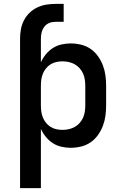

<svg xmlns="http://www.w3.org/2000/svg" viewBox="-20 -751 640 986"><path d="M83 215V-553Q83 -577 87.5 -601Q92 -625 103 -646.5Q114 -668 131.5 -685Q149 -702 171 -712.5Q193 -723 216.5 -727Q240 -731 265 -731H307V-639H265Q248 -639 233 -633Q218 -627 208 -614Q198 -601 194 -585.5Q190 -570 190 -553V-431Q200 -453 215.5 -472Q231 -491 251 -504Q271 -517 295 -522.5Q319 -528 343 -528Q370 -528 396.5 -521.5Q423 -515 445 -500Q467 -485 483 -462.5Q499 -440 508.5 -415Q518 -390 521.5 -363.5Q525 -337 525 -310V-210Q525 -183 521.5 -156.5Q518 -130 508.5 -105Q499 -80 483 -57.5Q467 -35 445 -20Q423 -5 396.5 1.5Q370 8 343 8Q319 8 295 2.5Q271 -3 251 -16Q231 -29 215.5 -48Q200 -67 190 -89V215ZM301 -84Q317 -84 333 -87.5Q349 -91 363.5 -99Q378 -107 389 -119.5Q400 -132 406.5 -146.5Q413 -161 415.5 -177.5Q418 -194 418 -210V-310Q418 -326 415.5 -342.5Q413 -359 406.5 -373.5Q400 -388 389 -400.5Q378 -413 363.5 -421Q349 -429 333 -432.5Q317 -436 301 -436Q285 -436 269 -432.5Q253 -429 239.5 -420.5Q226 -412 216 -399.5Q206 -387 200 -372Q194 -357 192 -341.5Q190 -326 190 -310V-210Q190 -194 192 -178.5Q194 -163 200 -148Q206 -133 216 -120.5Q226 -108 239.5 -99.5Q253 -91 269 -87.5Q285 -84 301 -84Z"/></svg>

Font: Iosevka SS04 Semibold Extended
Style: Regular
Weight: 600
Width: 7
Monospace: yes
Designer: Belleve Invis
Foundry: Belleve Invis
Version: Version 19.0.0; ttfautohint (v1.8.4)